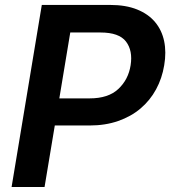

<svg xmlns="http://www.w3.org/2000/svg" viewBox="-20 -747 683 767"><path d="M26.3 0 147 -727.3H419.7Q482.6 -727.3 527.5 -709.2Q572.4 -691.1 599.4 -658.9Q626.4 -626.8 635.7 -582.7Q644.9 -538.7 636 -486.5Q627.5 -434.3 603.5 -390.1Q579.5 -345.9 541.5 -313.7Q503.6 -281.6 452.2 -263.7Q400.9 -245.7 337.7 -245.7H198.9L158 0ZM217 -354H338.1Q412.6 -354 452.4 -391.3Q492.9 -429 501.8 -486.5Q511 -544.7 483.3 -581Q455.6 -617.2 381.4 -617.2H260.7Z"/></svg>

Font: Inter P Semi Bold
Style: Italic
Weight: 600
Italic angle: 9.39999°
Designer: Rasmus Andersson
Foundry: rsms
Version: Version 3.018;git-588b23468